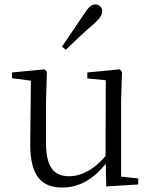

<svg xmlns="http://www.w3.org/2000/svg" viewBox="-20 -830 688 864"><path d="M259 -620 276 -606C319 -647 360 -687 402 -722C430 -748 440 -763 440 -779C440 -799 425 -810 409 -810C392 -810 379 -799 359 -768C327 -719 292 -670 259 -620ZM458 9 602 0V-27L525 -35V-379L529 -506L519 -518L373 -504V-477L456 -469L455 -128C407 -71 350 -37 291 -37C224 -37 187 -76 187 -187V-379L191 -506L181 -518L34 -504V-478L119 -467L116 -185C115 -37 167 14 262 14C340 14 405 -29 456 -93Z"/></svg>

Font: Noto Serif CJK TC Light
Style: Regular
Weight: 300
Designer: Ryoko NISHIZUKA 西塚涼子 (kana & ideographs); Frank Grießhammer (Latin, Greek & Cyrillic); Wenlong ZHANG 张文龙 (bopomofo); San
Foundry: Adobe
Version: Version 2.001;hotconv 1.1.0;makeotfexe 2.6.0